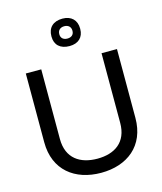

<svg xmlns="http://www.w3.org/2000/svg" viewBox="-134 -1023 950 1129"><g transform="rotate(-15 341.0 -458.5)"><path d="M63 -670V-251C63 -81 182 9 341 9C500 9 618 -81 618 -251V-670H524V-246C524 -127 445 -77 341 -77C237 -77 157 -127 157 -246V-670ZM265 -840C265 -790 297 -759 354 -759C408 -759 440 -790 440 -840V-843C440 -894 408 -926 354 -926C297 -926 265 -894 265 -843ZM313 -841V-843C313 -865 328 -880 353 -880C378 -880 393 -865 393 -843V-841C393 -819 378 -805 353 -805C328 -805 313 -819 313 -841Z"/></g></svg>

Font: LT Wave Alt
Style: Regular
Weight: 400
Designer: Daniel Lyons
Version: Version 2.5 (Glyphs App)